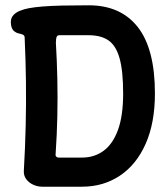

<svg xmlns="http://www.w3.org/2000/svg" viewBox="-20 -700 635 725"><path d="M139 5Q122 5 105.5 -2.5Q89 -10 79 -23.5Q69 -37 70 -55Q75 -142 77 -225Q79 -308 78 -391Q77 -474 73 -560Q72 -567 65.5 -569.5Q59 -572 50 -574Q41 -576 33 -582.5Q25 -589 22 -604Q18 -626 27.5 -639Q37 -652 54.5 -659Q72 -666 89 -669Q110 -673 141 -675.5Q172 -678 215.5 -679Q259 -680 315 -680Q436 -680 500.5 -597.5Q565 -515 565 -347Q565 -236 530 -157Q495 -78 432.5 -36.5Q370 5 290 5ZM190 -118Q189 -112 192.5 -108.5Q196 -105 201 -105H290Q336 -105 371 -130.5Q406 -156 425.5 -209.5Q445 -263 445 -347Q445 -432 431.5 -480Q418 -528 389.5 -547.5Q361 -567 315 -567H204Q198 -567 195.5 -563.5Q193 -560 192 -553.5Q191 -547 191 -539Q195 -471 196.5 -402Q198 -333 196.5 -262Q195 -191 190 -118Z"/></svg>

Font: Winky Sans Medium
Style: Regular
Weight: 500
Designer: Simon Atzbach
Foundry: typofactur
Version: Version 1.205